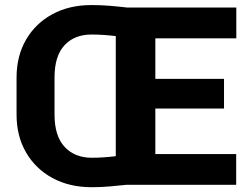

<svg xmlns="http://www.w3.org/2000/svg" viewBox="-20 -741 1011 770"><path d="M346.7 -720.7Q383.8 -720.7 419.9 -717.8Q456.1 -714.8 488.8 -710.9H927.7V-587.4H603V-424.8H878.4V-305.7H603V-123H927.2V0H488.8Q456.1 3.4 420.4 6.6Q384.8 9.8 347.7 9.8Q258.3 9.8 190.4 -27.1Q122.6 -64 84.5 -129.6Q46.4 -195.3 46.4 -281.2V-429.7Q46.4 -516.1 84.2 -581.5Q122.1 -647 189.7 -683.8Q257.3 -720.7 346.7 -720.7ZM198.7 -281.2Q198.7 -195.3 239.3 -151.9Q279.8 -108.4 347.7 -108.4Q372.6 -108.4 397 -110.1Q421.4 -111.8 444.3 -114.7V-596.2Q421.4 -599.1 396.7 -600.8Q372.1 -602.5 346.7 -602.5Q278.8 -602.5 238.8 -559.6Q198.7 -516.6 198.7 -430.7Z"/></svg>

Font: Vazirmatn RD FD ExtraBold
Style: Regular
Weight: 800
Designer: Saber Rastikerdar
Foundry: Saber Rastikerdar
Version: Version 33.003